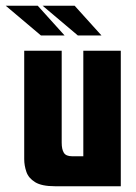

<svg xmlns="http://www.w3.org/2000/svg" viewBox="-57 -646 471 666"><path d="M133 0Q88 0 65 -14Q42 -28 34.5 -50Q27 -72 27 -94V-470H157V-151Q157 -128 164.5 -116Q172 -104 193 -104H232V-470H362V0ZM85 -523 -37 -626H74L167 -523ZM213 -523 91 -626H202L295 -523Z"/></svg>

Font: Smooch Sans ExtraBold
Style: Regular
Weight: 800
Designer: Robert E. Leuschke
Foundry: Robert E. Leuschke
Version: Version 1.010